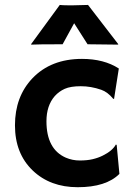

<svg xmlns="http://www.w3.org/2000/svg" viewBox="-20 -762 541 789"><path d="M470.7 -47.4Q416 7.3 299.3 7.3Q186 7.3 114.3 -61.5Q41.5 -131.3 41.5 -247.1Q41.5 -364.7 113.3 -440.4Q189.5 -520 316.9 -520Q407.2 -520 468.3 -480.5L448.7 -355.5L445.3 -356Q421.9 -384.3 396 -393.1Q354 -407.7 312 -407.7Q270 -407.7 246.1 -397Q222.2 -386.2 205.1 -367.2Q170.9 -328.1 170.9 -263.7Q170.9 -149.4 250 -114.3Q277.3 -102.5 307.9 -102.5Q338.4 -102.5 361.1 -107.9Q383.8 -113.3 402.3 -122.6Q441.9 -142.1 456.1 -168L459.5 -166.5ZM237.3 -580.1Q132.3 -580.1 108.9 -578.6L107.4 -580.1L225.6 -741.7Q237.3 -740.2 257.8 -740.2H282.7L341.8 -741.7L466.3 -580.1L464.4 -578.6L339.8 -580.1L284.7 -666.5Z"/></svg>

Font: Hammersmith One
Style: Regular
Weight: 400
Designer: Nicole Fally
Foundry: Nicole Fally
Version: Version 1.003